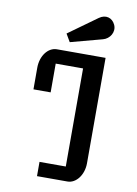

<svg xmlns="http://www.w3.org/2000/svg" viewBox="-103 -1040 790 1107"><g transform="rotate(10 291.5 -487.0)"><path d="M193.4 0H371.6C422.4 0 464.4 -55.2 464.4 -123V-740.2H179.7C127.9 -740.2 86.4 -685.5 86.4 -616.2V-489.3H187V-657.7H347.2V-83.5H193.4ZM245.1 -793.5 431.2 -843.3C470.2 -853.5 498 -896.5 480 -936.5C462.4 -975.1 422.4 -986.3 385.7 -960L218.3 -839.4Z"/></g></svg>

Font: Atomic Age
Style: Regular
Weight: 400
Designer: James Grieshaber
Foundry: James Grieshaber
Version: Version 1.002